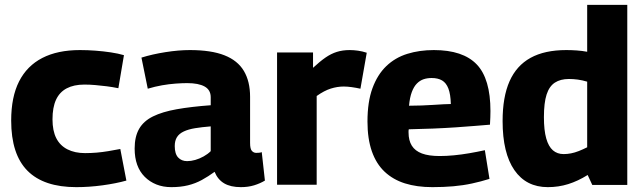

<svg xmlns="http://www.w3.org/2000/svg" viewBox="-20 -760 2647 790"><path d="M26 -264Q26 -361 58.5 -425Q91 -489 154 -521.5Q217 -554 309 -554Q341 -554 373.5 -551.5Q406 -549 436 -544.5Q466 -540 490 -533L467 -397Q443 -402 419 -405Q395 -408 372 -410Q349 -412 327 -412Q284 -412 254.5 -396.5Q225 -381 210.5 -349.5Q196 -318 196 -269Q196 -222 211.5 -191.5Q227 -161 257.5 -145.5Q288 -130 330 -130Q354 -130 377.5 -132Q401 -134 425 -138Q449 -142 475 -147L500 -17Q457 -5 402 2.5Q347 10 294 10Q160 10 93 -57.5Q26 -125 26 -264Z M534 -149Q534 -198 552.5 -230Q571 -262 609.5 -281Q648 -300 707 -310.5Q766 -321 847 -327V-360Q847 -390 822 -404Q797 -418 750 -418Q729 -418 702 -416Q675 -414 646.5 -409Q618 -404 588 -395L562 -523Q607 -537 661 -545.5Q715 -554 761 -554Q849 -554 903.5 -532.5Q958 -511 983.5 -468Q1009 -425 1009 -362V-172Q1009 -147 1016.5 -139Q1024 -131 1034 -131Q1039 -131 1045.5 -131.5Q1052 -132 1057 -134L1070 -17Q1050 -5 1025.5 2.5Q1001 10 971 10Q929 10 902.5 -5.5Q876 -21 863 -53Q837 -34 810.5 -19.5Q784 -5 753.5 2.5Q723 10 685 10Q651 10 623.5 -1Q596 -12 575.5 -32.5Q555 -53 544.5 -82Q534 -111 534 -149ZM699 -159Q699 -127 713 -112Q727 -97 750 -97Q766 -97 783.5 -102Q801 -107 818 -116.5Q835 -126 847 -138V-240Q810 -237 782.5 -232.5Q755 -228 736 -219Q717 -210 708 -195.5Q699 -181 699 -159Z M1268 -544V-481Q1296 -507 1319 -523Q1342 -539 1366 -546.5Q1390 -554 1419 -554Q1435 -554 1453 -551.5Q1471 -549 1489 -543L1463 -395Q1445 -399 1427 -401.5Q1409 -404 1394 -404Q1368 -404 1341 -395.5Q1314 -387 1283 -365V0H1120V-544Z M1759 10Q1695 10 1646 -5.5Q1597 -21 1562.5 -53.5Q1528 -86 1510 -137.5Q1492 -189 1492 -260Q1492 -341 1512.5 -397Q1533 -453 1569.5 -488Q1606 -523 1656 -538.5Q1706 -554 1765 -554Q1885 -554 1941.5 -495Q1998 -436 1998 -303Q1998 -293 1997.5 -277.5Q1997 -262 1996 -247Q1971 -245 1935 -242Q1899 -239 1855 -236Q1811 -233 1762 -231Q1713 -229 1662 -228Q1661 -225 1661 -222Q1661 -219 1661 -215Q1661 -182 1674.5 -160.5Q1688 -139 1716 -128.5Q1744 -118 1789 -118Q1817 -118 1848 -121Q1879 -124 1911 -129.5Q1943 -135 1975 -142L1994 -24Q1959 -13 1922 -5Q1885 3 1845 6.5Q1805 10 1759 10ZM1663 -325Q1689 -325 1715 -326Q1741 -327 1764 -328.5Q1787 -330 1805 -331Q1823 -332 1835 -332Q1834 -372 1825 -395.5Q1816 -419 1799 -429Q1782 -439 1756 -439Q1738 -439 1723 -434Q1708 -429 1695.5 -416.5Q1683 -404 1674.5 -381.5Q1666 -359 1663 -325Z M2417 1 2398 -40Q2358 -15 2318 -2.5Q2278 10 2234 10Q2145 10 2096.5 -60Q2048 -130 2048 -262Q2048 -361 2076.5 -425.5Q2105 -490 2163 -522Q2221 -554 2310 -554Q2330 -554 2352.5 -552.5Q2375 -551 2396 -547V-740H2561V1ZM2396 -154V-424Q2376 -430 2357.5 -432.5Q2339 -435 2321 -435Q2286 -435 2263 -420Q2240 -405 2229 -371Q2218 -337 2218 -278Q2218 -224 2227.5 -190.5Q2237 -157 2255 -141.5Q2273 -126 2299 -126Q2314 -126 2329.5 -129Q2345 -132 2361.5 -138.5Q2378 -145 2396 -154Z"/></svg>

Font: Georama ExtraCondensed Thin
Style: Bold
Weight: 700
Version: Version 1.001